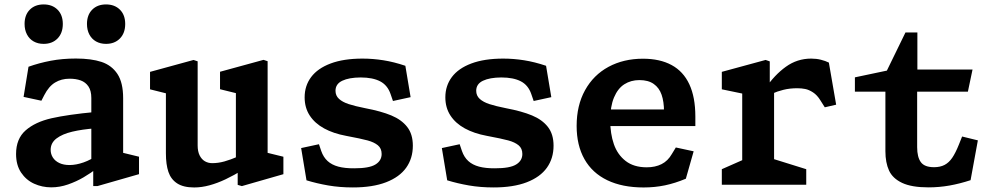

<svg xmlns="http://www.w3.org/2000/svg" viewBox="-20 -814 4380 846"><path d="M390.8 -83.9 382.4 -97V-382.1Q382.4 -414.3 369.7 -433.1Q356.9 -451.9 335.6 -459.6Q314.2 -467.3 286.2 -467.2Q250.4 -467.2 222.7 -450.4Q195 -433.7 175.1 -394.9L162.4 -370.2L83.9 -387.1L105.6 -519.9Q152 -536.5 203.4 -546.3Q254.8 -556.1 314.6 -556.1Q382.1 -556.1 427.2 -541.2Q472.3 -526.2 497.5 -488Q522.6 -449.8 522.6 -381.3V-118.3L500.5 -145.9L592.5 -123.5V-46.6L409.1 6H390.8ZM50.8 -135.4Q50.8 -202.5 92.9 -239.5Q135.1 -276.6 207.2 -293Q279.4 -309.3 400.2 -320.6L399.5 -248.5Q342 -244.1 298.4 -233.8Q254.8 -223.5 229 -204Q203.2 -184.4 203.2 -153.8Q203.2 -135.2 213 -119.8Q222.9 -104.4 241.6 -95.6Q260.2 -86.8 286.4 -86.8Q315.3 -86.8 348.3 -98.4Q381.3 -110 410.6 -131.7V-74.5Q379.4 -51 348.1 -32.6Q316.8 -14.2 279.9 -1.3Q243.1 11.5 205.9 11.5Q165.8 11.5 130.3 -4.6Q94.9 -20.7 72.8 -53.8Q50.8 -87 50.8 -135.4ZM88.3 -708.4Q88.3 -748.1 111.3 -771.3Q134.3 -794.5 172.4 -794.5Q210.4 -794.5 233.6 -771.3Q256.8 -748.1 256.8 -708.4Q256.8 -668.3 233.6 -644.5Q210.4 -620.7 172.4 -620.7Q147.3 -620.7 128.3 -631.4Q109.2 -642.2 98.8 -662.2Q88.3 -682.2 88.3 -708.4ZM363.2 -708.4Q363.2 -748.1 386.2 -771.3Q409.2 -794.5 447.2 -794.5Q485.2 -794.5 508.5 -771.3Q531.7 -748.1 531.7 -708.4Q531.7 -668.3 508.5 -644.5Q485.2 -620.7 447.2 -620.7Q422.2 -620.7 403.1 -631.4Q384.1 -642.2 373.6 -662.2Q363.2 -682.2 363.2 -708.4Z M711 -138.5V-434.2L743.1 -394.9L641.1 -420.4V-497.3L832.8 -549.8L850.9 -543.8V-173Q850.9 -147 859.5 -129.5Q868.2 -112 882.7 -103.5Q897.2 -95.1 915.1 -95.1Q941.5 -95.1 968.5 -102.6Q995.4 -110.1 1027.5 -123.9Q1039 -128.6 1051.6 -134.3V-66.3Q1010.3 -41.3 974.1 -24.1Q937.8 -6.9 903.1 2.5Q868.3 12 835.6 12Q788.2 12 760.7 -5.9Q733.2 -23.8 722.1 -56.5Q711 -89.2 711 -138.5ZM1027.3 -84.4 1019.4 -97.5V-426L1041.1 -398.3L949.5 -420.9V-497.8L1141.2 -550.3L1159.2 -544.3V-117.9L1137.1 -145.9L1228.7 -123.4V-46.5L1045.7 6L1027.3 0.6Z M1330.5 -19.5 1306.9 -161.6 1385.4 -178.5 1395.4 -148.8Q1405 -121.2 1423.5 -104.4Q1441.9 -87.6 1470.8 -79.8Q1499.7 -72.1 1540.9 -72.4Q1606.9 -72.3 1634.2 -89.2Q1661.6 -106 1661.6 -135.5Q1661.6 -160.2 1644.9 -173.9Q1628.2 -187.5 1599.8 -195.2Q1571.5 -203 1504.7 -215.5Q1448.8 -225.9 1408.1 -248.2Q1367.3 -270.5 1344.8 -304.9Q1322.3 -339.3 1322.3 -385.2Q1322.3 -436 1351 -474.5Q1379.8 -512.9 1436.9 -534.3Q1494.1 -555.8 1577.2 -555.8Q1623.4 -555.8 1669.6 -548.4Q1715.8 -541.1 1766.1 -524.1L1789.2 -385.9L1711.5 -369L1701 -399.5Q1687.6 -438.7 1655.1 -455.6Q1622.6 -472.6 1569.1 -472.7Q1517.6 -472.4 1488 -458.2Q1458.3 -444 1458.3 -414Q1458.3 -392.4 1473.8 -378.3Q1489.2 -364.2 1516.5 -355.3Q1543.8 -346.3 1589.2 -337.3Q1659.5 -324 1704.3 -305.3Q1749.2 -286.7 1774.1 -254.8Q1799.1 -222.9 1799.1 -172.1Q1799.1 -116.3 1769.8 -75.1Q1740.5 -33.9 1681.3 -11Q1622.1 11.9 1534.8 11.9Q1477.2 11.9 1426.5 3.2Q1375.8 -5.6 1330.5 -19.5Z M1950.5 -19.5 1926.9 -161.6 2005.4 -178.5 2015.4 -148.8Q2025 -121.2 2043.5 -104.4Q2061.9 -87.6 2090.8 -79.8Q2119.7 -72.1 2160.9 -72.4Q2226.9 -72.3 2254.2 -89.2Q2281.6 -106 2281.6 -135.5Q2281.6 -160.2 2264.9 -173.9Q2248.2 -187.5 2219.8 -195.2Q2191.5 -203 2124.7 -215.5Q2068.8 -225.9 2028.1 -248.2Q1987.3 -270.5 1964.8 -304.9Q1942.3 -339.3 1942.3 -385.2Q1942.3 -436 1971 -474.5Q1999.8 -512.9 2056.9 -534.3Q2114.1 -555.8 2197.2 -555.8Q2243.4 -555.8 2289.6 -548.4Q2335.8 -541.1 2386.1 -524.1L2409.2 -385.9L2331.5 -369L2321 -399.5Q2307.6 -438.7 2275.1 -455.6Q2242.6 -472.6 2189.1 -472.7Q2137.6 -472.4 2108 -458.2Q2078.3 -444 2078.3 -414Q2078.3 -392.4 2093.8 -378.3Q2109.2 -364.2 2136.5 -355.3Q2163.8 -346.3 2209.2 -337.3Q2279.5 -324 2324.3 -305.3Q2369.2 -286.7 2394.1 -254.8Q2419.1 -222.9 2419.1 -172.1Q2419.1 -116.3 2389.8 -75.1Q2360.5 -33.9 2301.3 -11Q2242.1 11.9 2154.8 11.9Q2097.2 11.9 2046.5 3.2Q1995.8 -5.6 1950.5 -19.5Z M2520.8 -259.2Q2520.8 -349.7 2557.9 -416.6Q2595 -483.6 2661.3 -519.5Q2727.7 -555.3 2813.1 -555.3Q2887.7 -555.3 2939.2 -527.4Q2990.8 -499.5 3017.3 -442.8Q3043.9 -386 3043.9 -300.3V-258.5H2657.1V-331.6H2923.5L2905.8 -304.7V-322.4Q2905.8 -365.9 2895.2 -396.5Q2884.6 -427.2 2860.5 -444.1Q2836.5 -461.1 2797.3 -461.1Q2759.8 -461.1 2731 -442.7Q2702.2 -424.3 2685.5 -384.6Q2668.8 -344.9 2668.8 -284.2Q2668.8 -224.8 2684.9 -178.6Q2701 -132.4 2736.9 -104.6Q2772.8 -76.8 2829.8 -76.8Q2867.2 -76.8 2895 -90.8Q2922.9 -104.8 2940.4 -135.5L2957.9 -164.2L3036.4 -147.3L3002 -26.5Q2954.6 -6.7 2909.8 2.7Q2865.1 12 2815.9 12Q2722.2 12 2655.9 -19.9Q2589.6 -51.8 2555.2 -112.8Q2520.8 -173.8 2520.8 -259.2Z M3160.5 -68.5 3283.6 -122.8 3250.4 -66.2V-434.6L3282.8 -395.1L3160.5 -420.5V-497.4L3353.5 -549.9L3371.8 -543.5V-441.9L3390.8 -434.9V-66.7L3358.2 -122.8L3532.5 -68.5V0H3160.5ZM3492.9 -425.2Q3459.6 -425.2 3431.8 -418.2Q3403.9 -411.2 3383.5 -401.8Q3363 -392.4 3336.8 -377.8L3353 -425.3Q3392.8 -483.9 3442.7 -519.8Q3492.6 -555.8 3554.3 -555.8Q3577.2 -555.8 3597 -550.8Q3616.8 -545.9 3632.2 -538.2L3664.3 -352.7L3614.2 -341.2L3594.8 -371.9Q3580.5 -395.2 3562.4 -406.9Q3544.2 -418.7 3528 -421.9Q3511.8 -425.2 3492.9 -425.2Z M3881.3 -147.9V-433.2L3903.8 -410.2H3746.9V-473.2L3930.6 -511.9L3877.7 -482.2L3969.7 -670.9H4022.2V-484.4L3999.8 -507.5H4265.2L4244.8 -410.2H3999.3L4021.2 -433.2V-165.6Q4021.2 -121.8 4037.5 -99.5Q4053.8 -77.2 4096 -77.3Q4123 -77.4 4142.1 -87.4Q4161.2 -97.4 4175.7 -118.6Q4190.2 -139.8 4205 -176.7L4219.3 -212.5L4288.7 -195.5L4256.6 -20.1Q4209.7 -4.7 4163.9 3.5Q4118.1 11.6 4071.2 11.6Q3996.9 11.6 3955.1 -8.1Q3913.2 -27.8 3897.3 -62.6Q3881.3 -97.3 3881.3 -147.9Z"/></svg>

Font: Monaspace Xenon Var ExtraLight
Style: Regular
Weight: 200
Designer: Riley Cran and the Lettermatic Team
Version: Version 1.200 (Monaspace Xenon Var)